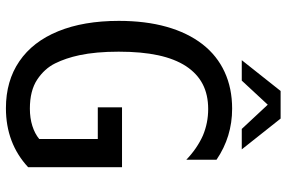

<svg xmlns="http://www.w3.org/2000/svg" viewBox="-178 -766 958 642"><g transform="rotate(90 301.0 -445.0)"><path d="M284.2 -904.3H376.5L479.5 -774.4H411.1L330.1 -861.3L249.5 -774.4H181.2ZM49.8 -363.3Q49.8 -452.6 69.6 -522.9Q89.4 -593.3 127.9 -643.1Q166 -691.9 220.5 -717Q274.9 -742.2 343.3 -742.2Q437.5 -742.2 514.2 -689.9V-588.9Q476.6 -625 433.1 -644.5Q391.1 -662.1 344.7 -662.1Q296.9 -662.1 261.5 -643.8Q226.1 -625.5 201.2 -587.9Q176.8 -550.3 164.8 -494.9Q152.8 -439.5 152.8 -362.8Q152.8 -286.6 164.6 -231.4Q174.3 -186 191.9 -150.4Q209.5 -114.7 246.3 -90.3Q283.2 -65.9 343.3 -65.9Q375 -65.9 401.1 -74.2Q427.2 -82.5 444.8 -97.2V-293H338.9V-374H539.1V-60.1Q459 14.2 341.8 14.2Q250.5 14.2 184.8 -30.8Q119.1 -75.7 84.5 -160.6Q49.8 -245.6 49.8 -363.3Z"/></g></svg>

Font: Hack
Style: Regular
Weight: 400
Monospace: yes
Designer: Christopher Simpkins
Foundry: Christopher Simpkins
Version: Version 2.019; ttfautohint (v1.4.1) -l 4 -r 80 -G 350 -x 0 -